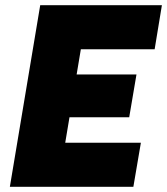

<svg xmlns="http://www.w3.org/2000/svg" viewBox="-20 -720 644 740"><path d="M18 0 135 -700H320L203 0ZM148 0 177 -170H523L494 0ZM193 -268 221 -433H506L478 -268ZM237 -530 265 -700H604L576 -530Z"/></svg>

Font: Figtree Light Black
Style: Italic
Weight: 900
Italic angle: -9.5°
Version: Version 2.000